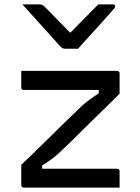

<svg xmlns="http://www.w3.org/2000/svg" viewBox="-20 -855 640 875"><path d="M77 -532H514Q518 -532 520 -530.5Q522 -529 523.5 -527Q525 -525 525 -521V-428Q492 -395 461.5 -365Q431 -335 402.5 -307.5Q374 -280 348 -254Q322 -228 296.5 -203Q271 -178 246 -155Q228 -139 210.5 -126.5Q193 -114 172 -101V-86Q200 -86 228 -86Q256 -86 284 -86H514Q519 -86 522 -83Q525 -80 525 -75Q525 -57 525 -38Q525 -19 525 0H88Q85 0 82.5 -1.5Q80 -3 78.5 -5Q77 -7 77 -11V-104Q134 -158 182 -205.5Q230 -253 273 -295Q316 -337 356 -375Q374 -391 391 -403Q408 -415 430 -430V-445Q401 -445 372 -445Q343 -445 314 -445H88Q85 -445 82.5 -446.5Q80 -448 78.5 -450.5Q77 -453 77 -456Q77 -475 77 -494Q77 -513 77 -532ZM336 -633Q321 -633 306 -633Q291 -633 276 -633Q268 -633 262.5 -637Q257 -641 244 -655Q237 -664 218 -684.5Q199 -705 175 -732Q151 -759 126.5 -786Q102 -813 82 -835Q101 -835 118.5 -835Q136 -835 155 -835Q166 -835 171.5 -833Q177 -831 184 -824Q197 -811 232 -775Q267 -739 319 -686L273 -707H326L281 -686Q332 -738 366.5 -773Q401 -808 428 -835H494Q498 -835 500.5 -834Q503 -833 504 -830.5Q505 -828 505 -826Q505 -822 501 -817.5Q497 -813 484 -798Q472 -784 452 -761.5Q432 -739 409 -714Q386 -689 366 -667Q346 -645 336 -633Z"/></svg>

Font: Recursive Monospace
Style: Regular
Weight: 400
Version: Version 1.047